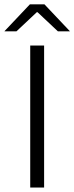

<svg xmlns="http://www.w3.org/2000/svg" viewBox="-54 -844 334 864"><path d="M144.5 0H82V-639H144.5ZM80.5 -824.5H146L260 -704V-703H206.5L115 -789H111.5L20 -703H-33.5V-704Z"/></svg>

Font: Anek Tamil Light
Style: Regular
Weight: 300
Designer: Aadarsh Rajan (Tamil), Yesha Goshar (Latin)
Foundry: Ek Type
Version: Version 1.003